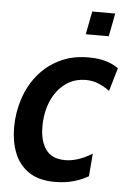

<svg xmlns="http://www.w3.org/2000/svg" viewBox="-51 -729 519 778"><g transform="rotate(5 208.0 -340.5)"><path d="M201.5 10Q136 10 95.5 -17.5Q55 -45 36.5 -91.8Q18 -138.5 18 -195.5Q18 -255.5 36 -311Q54 -366.5 89.2 -410Q124.5 -453.5 176 -479Q227.5 -504.5 294 -504.5Q336 -504.5 366.2 -495.2Q396.5 -486 416 -471L388.5 -376.5Q367 -392.5 343 -402.5Q319 -412.5 292.5 -412.5Q242.5 -412.5 206.5 -385Q170.5 -357.5 151.2 -311.5Q132 -265.5 132 -209Q132 -150.5 156.8 -116Q181.5 -81.5 236 -81.5Q286 -81.5 345 -117.5L337.5 -25Q312.5 -10 278 0Q243.5 10 201.5 10ZM274.5 -597 292.5 -691H386L368 -597Z"/></g></svg>

Font: Cabin SemiCondensedSemiBold
Style: Italic
Weight: 600
Width: 4
Italic angle: -10°
Designer: Pablo Impallari
Foundry: Pablo Impallari. http://www.impallari.com Igino Marini. http://www.ikern.com
Version: Version 3.001